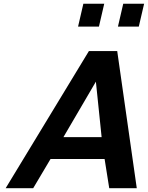

<svg xmlns="http://www.w3.org/2000/svg" viewBox="-20 -991 779 1011"><path d="M710.9 -851.1H601.1L628.9 -971.2H738.8ZM501 -851.1H391.1L418.9 -971.2H528.8ZM700.2 0H555.2L530.8 -153.8H246.1L154.8 0H9.8L448.2 -722.2H597.2ZM515.1 -269 484.9 -561 314 -269Z"/></svg>

Font: Perun
Style: Bold Italic
Weight: 700
Italic angle: -12°
Foundry: Copyright (c) Stefan Peev, Context Ltd, 2016
Version: Version 001.000